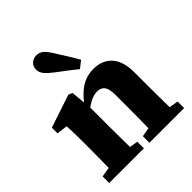

<svg xmlns="http://www.w3.org/2000/svg" viewBox="-211 -915 1053 1053"><g transform="rotate(-45 315.5 -389.0)"><path d="M29 0V-51L125 -67H203L298 -51V0ZM84 0Q85 -25 85.5 -62.5Q86 -100 86.5 -140Q87 -180 87 -212V-269Q87 -296 86.5 -314Q86 -332 85.5 -348.5Q85 -365 84 -385L21 -393V-437L213 -501L236 -492L246 -383L248 -381V-212Q248 -180 248.5 -140Q249 -100 249.5 -62.5Q250 -25 251 0ZM341 0V-51L433 -67H510L610 -51V0ZM392 0Q393 -25 393.5 -62Q394 -99 394.5 -139Q395 -179 395 -212V-316Q395 -363 381 -382.5Q367 -402 336 -402Q318 -402 297 -394Q276 -386 254 -370.5Q232 -355 212 -333L208 -399H235Q263 -436 290 -459Q317 -482 346.5 -493Q376 -504 410 -504Q477 -504 516.5 -461Q556 -418 556 -331V-212Q556 -179 556.5 -139Q557 -99 557.5 -62Q558 -25 559 0ZM398 -587 357 -555Q344 -566 328.5 -578Q313 -590 293.5 -605Q274 -620 247 -640Q218 -662 201.5 -681Q185 -700 185 -723Q185 -749 202 -763.5Q219 -778 240 -778Q265 -778 282 -763.5Q299 -749 319 -716Q339 -685 353 -662Q367 -639 378 -621.5Q389 -604 398 -587Z"/></g></svg>

Font: Source Serif 4 18pt
Style: Bold
Weight: 700
Designer: Frank Grießhammer
Foundry: Adobe Systems Incorporated
Version: Version 4.004;hotconv 1.0.116;makeotfexe 2.5.65601